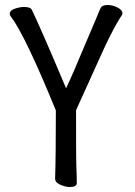

<svg xmlns="http://www.w3.org/2000/svg" viewBox="-20 -735 540 770"><path d="M260 15Q243 15 222 6Q201 -3 201 -19Q204 -108 204 -292Q81 -593 24 -668Q19 -675 19 -679Q19 -693 39 -700Q59 -707 76 -707Q101 -707 107 -697Q140 -630 245 -381Q270 -433 330 -577Q360 -646 365 -659Q378 -692 384 -703.5Q390 -715 412 -715Q431 -715 451 -705Q471 -695 471 -682L470 -676Q446 -643 401 -549L285 -293Q285 -95 286 -74Q288 -25 288 -1Q288 15 260 15Z"/></svg>

Font: LXGW WenKai Mono TC
Style: Bold
Weight: 700
Designer: LXGW / Fontworks Inc.
Foundry: LXGW / Fontworks Inc.
Version: Version 1.330